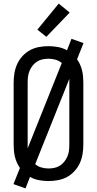

<svg xmlns="http://www.w3.org/2000/svg" viewBox="-20 -1000 540 1069"><path d="M122 49 55 25 91 -65Q81 -79 74 -95Q67 -111 63 -127.5Q59 -144 57.5 -161Q56 -178 56 -195V-540Q56 -567 60.5 -593.5Q65 -620 76 -644Q87 -668 105.5 -688Q124 -708 147 -720.5Q170 -733 196.5 -738Q223 -743 250 -743Q277 -743 303.5 -738Q330 -733 353 -720L378 -784L445 -760L409 -670Q419 -656 426 -640Q433 -624 437 -607.5Q441 -591 442.5 -574Q444 -557 444 -540V-195Q444 -168 439.5 -141.5Q435 -115 424 -91Q413 -67 394.5 -47Q376 -27 353 -14.5Q330 -2 303.5 3Q277 8 250 8Q223 8 196.5 3Q170 -2 147 -15ZM134 -174 324 -649Q309 -662 289.5 -667.5Q270 -673 250 -673Q233 -673 216.5 -669.5Q200 -666 186 -657Q172 -648 161.5 -634.5Q151 -621 144.5 -605.5Q138 -590 136 -573.5Q134 -557 134 -540ZM250 -62Q267 -62 283.5 -65.5Q300 -69 314 -78Q328 -87 338.5 -100.5Q349 -114 355.5 -129.5Q362 -145 364 -161.5Q366 -178 366 -195V-561L176 -86Q191 -73 210.5 -67.5Q230 -62 250 -62ZM238 -795 188 -835 307 -980 368 -930Z"/></svg>

Font: Iosevka Term
Style: Regular
Weight: 400
Monospace: yes
Designer: Belleve Invis
Foundry: Belleve Invis
Version: Version 30.0.1